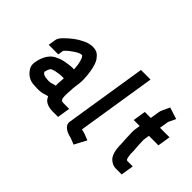

<svg xmlns="http://www.w3.org/2000/svg" viewBox="-135 -1191 1744 1744"><g transform="rotate(45 737.0 -319.0)"><path d="M227.5 -344 236.2 -399C262.6 -428.1 296 -451.8 328.9 -473C336.5 -477 336.5 -477 344.2 -481C349.9 -483.7 355.3 -486 360.3 -488C363.7 -489.6 375.4 -491.2 377.9 -492H385.9C390.5 -486.5 395.3 -483.4 398.5 -477C402.9 -466.1 408.7 -455.4 411 -442C419.2 -414.2 422.9 -384.8 424.8 -352C424.5 -350.7 424.7 -349.7 425.3 -349H402.3C376.2 -349 355.8 -344.2 331 -341C315.5 -338 315.5 -338 305.2 -336C276.9 -329.7 247.5 -317.9 223.3 -305C171.7 -275.9 138.9 -213.8 127 -139C122.9 -113 128.1 -89.5 137.6 -73C159.6 -32.3 205.2 9 273.6 9C282 10.3 294.3 11 310.3 11C351.4 12.6 373.3 6.9 404.5 -3L430.6 -10C437.9 5.7 448.8 21.1 460.1 31C481.5 47.6 516.1 59 555.7 59H627.7L647.1 -64H575.1C568.7 -64 556.6 -66.8 549.8 -68C545 -73.7 540.9 -85.4 537.6 -92C534.5 -109.5 535.3 -131.9 535.9 -151L536.6 -168C536.6 -172 537.2 -180 538.4 -192C540 -217.5 538.9 -220.1 542.6 -244C549.3 -285.9 552.4 -317.8 550.9 -353C548.4 -413.1 540.5 -468.4 523.9 -517L513.7 -541C508.8 -552.3 502.1 -562.3 493.4 -571C487.5 -578 487.5 -578 482.5 -584C467.6 -600.4 441.1 -615 410.4 -615H391.4C383.3 -614.3 373 -612.7 360.6 -610C336.2 -605.5 324.7 -598.9 305.4 -590C251.8 -565.1 206.1 -528.6 164.9 -488.5C142 -466.3 120.8 -447 115.4 -413L104.5 -344ZM416.8 -226C415.9 -207.8 413 -169.4 411.9 -151L412.2 -134C411.9 -132 411.9 -129.7 412.1 -127L379.8 -119C372.8 -116.2 360.5 -112 351.7 -112C348.3 -111.3 341.9 -111 332.6 -111C321.4 -111.7 314.1 -112.3 310.9 -113C308.2 -113 302.7 -113.7 294.2 -115C289.4 -116 289.4 -116 284.5 -117C268 -120.4 257.7 -129.8 250.5 -142C251.1 -146 251.1 -146 251.9 -151C253.1 -154.3 254.4 -158.3 255.8 -163C257.7 -174.7 260.8 -180.3 267.3 -191C271.2 -197 271.2 -197 273.8 -201C280.8 -205.7 293.1 -209.9 300.6 -212C306.9 -214 306.9 -214 313.2 -216C333.5 -218.8 360.7 -226 382.8 -226Z M858.7 -775 733.9 13C724.7 71.1 785.9 99.4 836.4 111C841.1 111 847.4 114.5 851.6 116L905.3 137L966.7 21L904.5 -3C896.2 -5.7 887.9 -8 879.6 -10C878.4 -10.2 861 -12.6 861.4 -15L981.7 -775Z M1344.4 -110C1343.8 -110 1343.5 -110.3 1343.6 -111C1340.7 -116.7 1337 -127.9 1336.4 -135L1334.1 -152C1333.4 -159.2 1330.3 -165.9 1331.6 -174C1332.6 -189.4 1330.6 -202.1 1330.7 -219C1328.5 -243.3 1325.6 -272.4 1325.4 -299C1325 -316.3 1322.7 -339 1325.7 -358L1332.8 -403H1454.8L1474.3 -526H1352.3L1366.6 -616L1367.7 -617L1399.7 -686L1287.4 -722C1276.7 -699 1266 -676.1 1255.4 -653C1249.5 -641 1245.6 -629 1243.7 -617L1229.9 -530H1152.9L1133.5 -407H1210.5L1202.7 -358C1200.3 -342.7 1199.5 -327.3 1200.4 -312C1201 -277.6 1202.9 -247.6 1204.2 -216C1205.3 -204 1205.3 -204 1206 -196C1206.4 -185.3 1206.6 -176.7 1206.9 -170C1207.6 -166 1207.8 -163 1207.5 -161C1206.9 -153 1207.2 -144.7 1208.5 -136C1209.1 -127 1209.1 -127 1209.7 -118L1212 -101C1217.8 -67.8 1229.5 -34.5 1251.2 -14C1271.2 4.8 1295.6 20 1335.8 20H1405.8L1425.3 -103H1355.3C1350.2 -103 1347.1 -106.8 1344.4 -110Z"/></g></svg>

Font: Tape
Style: It
Weight: 500
Foundry: Cannot Into Space Fonts
Version: Version 0.97